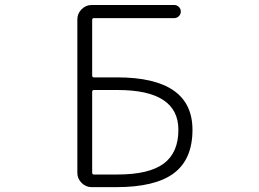

<svg xmlns="http://www.w3.org/2000/svg" viewBox="-20 -774 1040 772"><path d="M350.6 -470.7Q350.6 -462.9 357.4 -462.9H450.2Q753.9 -462.9 753.9 -252Q753.9 -133.8 679.2 -77.6Q604.5 -21.5 447.3 -21.5H348.6Q325.2 -21.5 308.1 -38.6Q291 -55.7 291 -79.1V-696.3Q291 -719.7 308.1 -736.8Q325.2 -753.9 348.6 -753.9H680.7Q691.4 -753.9 699.2 -746.1Q707 -738.3 707 -727.5Q707 -716.8 699.2 -709Q691.4 -701.2 680.7 -701.2H357.4Q350.6 -701.2 350.6 -693.4ZM357.4 -412.1Q350.6 -412.1 350.6 -404.3V-80.1Q350.6 -72.3 357.4 -72.3H452.1Q579.1 -72.3 638.2 -116.2Q697.3 -160.2 697.3 -252Q697.3 -412.1 453.1 -412.1Z"/></svg>

Font: Rounded Mgen+ 1mn light
Style: Regular
Weight: 200
Designer: [Source Han Sans]
Ryoko NISHIZUKA  (kana & ideographs); Paul D. Hunt (Latin, Greek & Cyrillic); Wenlong ZHANG  (bopomofo
Version: Version 1.059.20150602